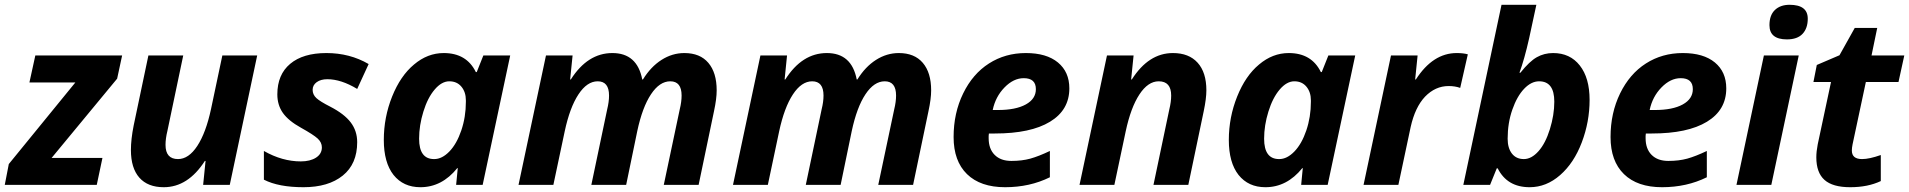

<svg xmlns="http://www.w3.org/2000/svg" viewBox="-43 -780 8054 810"><path d="M-22.9 0 -5.9 -87.9 274.9 -432.1H81.1L106 -545.9H472.2L451.2 -448.2L174.8 -113.8H389.2L365.2 0Z M655.3 -168.9Q655.3 -108.9 708 -108.9Q752.9 -108.9 789.3 -164.3Q825.7 -219.7 847.2 -319.8L895 -545.9H1042L926.3 0H814L824.2 -101.1H821.3Q750 9.8 647.9 9.8Q580.6 9.8 544.9 -30.5Q509.3 -70.8 509.3 -147Q509.3 -192.4 521 -251L583 -545.9H730L663.1 -227.1Q655.3 -195.3 655.3 -168.9Z M1337.9 -445.8Q1310.1 -445.8 1293 -433.3Q1275.9 -420.9 1275.9 -400.9Q1275.9 -380.9 1291.7 -366.2Q1307.6 -351.6 1350.1 -330.1Q1409.7 -299.3 1436.8 -263.4Q1463.9 -227.5 1463.9 -180.2Q1463.9 -88.4 1403.1 -39.3Q1342.3 9.8 1237.3 9.8Q1132.3 9.8 1070.3 -22V-143.1Q1147.5 -99.1 1226.1 -99.1Q1265.6 -99.1 1290.3 -115Q1314.9 -130.9 1314.9 -158.2Q1314.9 -179.2 1297.1 -195.6Q1279.3 -211.9 1226.6 -241.2Q1173.8 -270.5 1150.4 -303.7Q1127 -336.9 1127 -381.8Q1127 -465.3 1181.2 -510.7Q1235.4 -556.2 1334 -556.2Q1432.6 -556.2 1512.2 -509.8L1463.9 -404.8Q1396 -445.8 1337.9 -445.8Z M1730.5 9.8Q1658.7 9.8 1617.2 -42Q1576.2 -94.2 1576.2 -189.7Q1576.2 -285.2 1611.3 -372.8Q1646.5 -460.4 1703.6 -507.8Q1760.7 -556.2 1829.1 -556.2Q1925.3 -556.2 1964.4 -476.1H1968.3L1996.1 -545.9H2109.4L1993.2 0H1881.3L1888.2 -70.8H1886.2Q1821.3 9.8 1730.5 9.8ZM1789.1 -108.9Q1821.8 -108.9 1852.8 -140.9Q1883.8 -172.9 1903.1 -229.7Q1922.4 -286.6 1922.4 -350.6Q1922.4 -354 1922.4 -356.9Q1922.4 -391.6 1903.6 -414.3Q1884.8 -437 1852.5 -437Q1820.3 -437 1790.8 -402.3Q1761.2 -367.7 1743.2 -309.3Q1725.1 -251 1725.1 -194.8Q1725.1 -108.9 1788.1 -108.9Q1788.6 -108.9 1789.1 -108.9Z M2365.2 -444.8Q2436 -556.2 2540.5 -556.2Q2645 -556.2 2666.5 -444.8H2669.4Q2702.6 -498.5 2747.8 -527.3Q2793 -556.2 2844.2 -556.2Q2910.2 -556.2 2945.3 -514.9Q2980.5 -473.6 2980.5 -398.9Q2980.5 -362.8 2969.2 -311L2904.3 0H2757.3L2824.7 -318.8Q2832.5 -350.6 2832.5 -377Q2832.5 -437 2784.7 -437Q2739.7 -437 2703.4 -382.3Q2667 -327.6 2645.5 -227.1L2598.6 0H2451.7L2518.6 -318.8Q2526.4 -350.6 2526.4 -377Q2526.4 -437 2478.5 -437Q2433.6 -437 2397.2 -381.6Q2360.8 -326.2 2339.4 -226.1L2291.5 0H2144.5L2260.3 -545.9H2372.6L2362.3 -444.8Z M3270 -444.8Q3340.8 -556.2 3445.3 -556.2Q3549.8 -556.2 3571.3 -444.8H3574.2Q3607.4 -498.5 3652.6 -527.3Q3697.8 -556.2 3749 -556.2Q3814.9 -556.2 3850.1 -514.9Q3885.3 -473.6 3885.3 -398.9Q3885.3 -362.8 3874 -311L3809.1 0H3662.1L3729.5 -318.8Q3737.3 -350.6 3737.3 -377Q3737.3 -437 3689.5 -437Q3644.5 -437 3608.2 -382.3Q3571.8 -327.6 3550.3 -227.1L3503.4 0H3356.4L3423.3 -318.8Q3431.2 -350.6 3431.2 -377Q3431.2 -437 3383.3 -437Q3338.4 -437 3302 -381.6Q3265.6 -326.2 3244.1 -226.1L3196.3 0H3049.3L3165 -545.9H3277.3L3267.1 -444.8Z M4386.2 -32.2Q4301.3 9.8 4197.3 9.8Q4093.3 9.8 4036.6 -45.4Q3980 -100.6 3980 -201.9Q3980 -303.2 4020.3 -385.7Q4060.5 -468.3 4129.2 -512.2Q4197.8 -556.2 4284.9 -556.2Q4372.1 -556.2 4420.2 -516.4Q4468.3 -476.6 4468.3 -407.2Q4468.3 -315.9 4386.7 -266.4Q4305.2 -216.8 4153.8 -216.8H4128.9L4127.9 -206.5V-196.8Q4127.9 -151.9 4153.3 -126.5Q4178.7 -101.1 4223.6 -101.1Q4268.6 -101.1 4303.7 -110.8Q4338.9 -120.6 4386.2 -143.1ZM4167 -315.9Q4242.2 -315.9 4284.7 -339.4Q4327.1 -362.8 4327.1 -403.8Q4327.1 -450.2 4275.9 -450.2Q4232.9 -450.2 4194.8 -411.1Q4156.7 -372.1 4145 -315.9Z M4897.9 -377Q4897.9 -437 4845.2 -437Q4800.3 -437 4763.9 -381.6Q4727.5 -326.2 4706.1 -226.1L4658.2 0H4511.2L4627 -545.9H4739.3L4729 -444.8H4731.9Q4802.7 -556.2 4905.3 -556.2Q4972.7 -556.2 5009.5 -515.4Q5046.4 -474.6 5046.4 -398.9Q5046.4 -364.3 5035.2 -311L4970.2 0H4823.2L4890.1 -318.8Q4897.9 -350.6 4897.9 -377Z M5295.4 9.8Q5223.6 9.8 5182.1 -42Q5141.1 -94.2 5141.1 -189.7Q5141.1 -285.2 5176.3 -372.8Q5211.4 -460.4 5268.6 -507.8Q5325.7 -556.2 5394 -556.2Q5490.2 -556.2 5529.3 -476.1H5533.2L5561 -545.9H5674.3L5558.1 0H5446.3L5453.1 -70.8H5451.2Q5386.2 9.8 5295.4 9.8ZM5354 -108.9Q5386.7 -108.9 5417.7 -140.9Q5448.7 -172.9 5468 -229.7Q5487.3 -286.6 5487.3 -350.6Q5487.3 -354 5487.3 -356.9Q5487.3 -391.6 5468.5 -414.3Q5449.7 -437 5417.5 -437Q5385.3 -437 5355.7 -402.3Q5326.2 -367.7 5308.1 -309.3Q5290 -251 5290 -194.8Q5290 -108.9 5353 -108.9Q5353.5 -108.9 5354 -108.9Z M6102.5 -556.2Q6130.4 -556.2 6149.4 -550.8L6117.2 -409.2Q6095.7 -417 6068.4 -417Q6012.2 -417 5968.8 -372.1Q5926.8 -327.6 5908.2 -244.1L5856.4 0H5709.5L5825.2 -545.9H5937.5L5927.2 -444.8H5930.2Q6002 -556.2 6102.5 -556.2Z M6509.3 -556.2Q6580.6 -556.2 6621.8 -503.7Q6663.1 -451.2 6663.1 -358.6Q6663.1 -266.1 6630.1 -179.2Q6597.2 -92.3 6538.8 -41.3Q6480.5 9.8 6410.2 9.8Q6315.4 9.8 6275.4 -69.8H6271.5L6243.2 0H6130.4L6291.5 -759.8H6438.5L6408.2 -619.1Q6388.2 -529.8 6367.2 -473.1H6371.1Q6409.7 -521.5 6440.7 -538.8Q6471.7 -556.2 6509.3 -556.2ZM6450.2 -437Q6417 -437 6387 -405.5Q6356.9 -374 6337.2 -317.6Q6317.4 -261.2 6317.4 -194.8Q6317.4 -155.3 6335.4 -132.1Q6353.5 -108.9 6385.7 -108.9Q6418 -108.9 6447.5 -142.1Q6477.1 -175.3 6495.6 -235.1Q6514.2 -294.9 6514.2 -351.1Q6514.2 -437 6450.2 -437Z M7157.7 -32.2Q7072.8 9.8 6968.8 9.8Q6864.7 9.8 6808.1 -45.4Q6751.5 -100.6 6751.5 -201.9Q6751.5 -303.2 6791.7 -385.7Q6832 -468.3 6900.6 -512.2Q6969.2 -556.2 7056.4 -556.2Q7143.6 -556.2 7191.7 -516.4Q7239.7 -476.6 7239.7 -407.2Q7239.7 -315.9 7158.2 -266.4Q7076.7 -216.8 6925.3 -216.8H6900.4L6899.4 -206.5V-196.8Q6899.4 -151.9 6924.8 -126.5Q6950.2 -101.1 6995.1 -101.1Q7040 -101.1 7075.2 -110.8Q7110.4 -120.6 7157.7 -143.1ZM6938.5 -315.9Q7013.7 -315.9 7056.2 -339.4Q7098.6 -362.8 7098.6 -403.8Q7098.6 -450.2 7047.4 -450.2Q7004.4 -450.2 6966.3 -411.1Q6928.2 -372.1 6916.5 -315.9Z M7421.9 -673.8Q7421.9 -715.8 7444.8 -737.8Q7467.8 -759.8 7506.8 -759.8Q7583.5 -759.8 7583.5 -701.2Q7583.5 -660.6 7561.5 -637.2Q7539.6 -613.8 7495.6 -613.8Q7421.9 -613.8 7421.9 -673.8ZM7282.7 0 7398.4 -545.9H7545.4L7429.7 0Z M7769.5 -145Q7769.5 -108.9 7812.5 -108.9Q7843.3 -108.9 7891.6 -126V-16.1Q7836.9 9.8 7762.7 9.8Q7688.5 9.8 7654.1 -21Q7619.6 -51.8 7619.6 -116.2Q7619.6 -140.6 7625.5 -170.9L7681.6 -434.1H7607.4L7621.6 -505.9L7717.3 -546.9L7781.7 -662.1H7876.5L7852.5 -545.9H7990.7L7966.3 -434.1H7828.6L7772.5 -170.9Q7769.5 -156.2 7769.5 -145Z"/></svg>

Font: Open Sans Hebrew
Style: Bold Italic
Weight: 700
Italic angle: -12°
Foundry: Ascender Corporation, Yanek Iontef
Version: Version 2.001;PS 002.001;hotconv 1.0.70;makeotf.lib2.5.58329